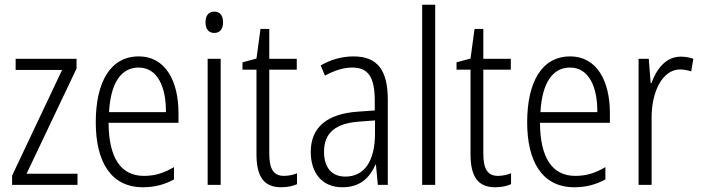

<svg xmlns="http://www.w3.org/2000/svg" viewBox="-20 -780 2956 810"><path d="M307 0V-47H92L303 -491V-532H46V-485H242L31 -39V0Z M565 -542C446 -542 384 -434 384 -264C384 -99 447 10 583 10C634 10 675 -2 714 -23V-75C670 -49 632 -38 587 -38C489 -38 439 -115 438 -262H733V-303C733 -434 681 -542 565 -542ZM565 -495C645 -495 681 -412 680 -307H440C447 -432 492 -495 565 -495Z M884 -731C859 -731 847 -713 847 -686C847 -658 860 -641 884 -641C908 -641 921 -658 921 -686C921 -713 909 -731 884 -731ZM911 -532H856V0H911Z M1178 -38C1132 -38 1116 -70 1116 -133V-486H1232V-532H1116V-658H1079L1062 -533L1003 -517V-486H1062V-130C1062 -35 1093 10 1166 10C1193 10 1215 5 1233 -3V-49C1219 -43 1198 -38 1178 -38Z M1471 -542C1422 -542 1374 -528 1333 -504L1351 -461C1393 -484 1431 -495 1466 -495C1532 -495 1561 -457 1561 -355V-314L1490 -309C1362 -300 1291 -245 1291 -139C1291 -55 1335 10 1424 10C1500 10 1539 -30 1564 -85H1566L1574 0H1616V-359C1616 -485 1572 -542 1471 -542ZM1496 -267 1562 -272V-216C1562 -105 1520 -35 1437 -35C1381 -35 1347 -71 1347 -140C1347 -219 1395 -260 1496 -267Z M1816 0V-760H1761V0Z M2081 -38C2035 -38 2019 -70 2019 -133V-486H2135V-532H2019V-658H1982L1965 -533L1906 -517V-486H1965V-130C1965 -35 1996 10 2069 10C2096 10 2118 5 2136 -3V-49C2122 -43 2101 -38 2081 -38Z M2385 -542C2266 -542 2204 -434 2204 -264C2204 -99 2267 10 2403 10C2454 10 2495 -2 2534 -23V-75C2490 -49 2452 -38 2407 -38C2309 -38 2259 -115 2258 -262H2553V-303C2553 -434 2501 -542 2385 -542ZM2385 -495C2465 -495 2501 -412 2500 -307H2260C2267 -432 2312 -495 2385 -495Z M2852 -541C2788 -541 2749 -487 2728 -429H2725L2717 -532H2674V0H2729V-282C2728 -391 2774 -487 2849 -487C2866 -487 2883 -483 2896 -479L2905 -532C2889 -538 2870 -541 2852 -541Z"/></svg>

Font: Noto Sans Armenian Condensed Light
Style: Regular
Weight: 300
Width: 3
Designer: Monotype Design Team
Foundry: Monotype Imaging Inc.
Version: Version 2.008